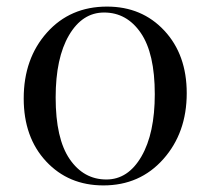

<svg xmlns="http://www.w3.org/2000/svg" viewBox="-20 -549 640 583"><path d="M547 -266Q547 -146 476 -66Q405 14 294 14Q188 14 120 -59Q52 -132 52 -250Q52 -371 122.5 -450Q193 -529 305 -529Q411 -529 479 -456Q547 -383 547 -266ZM149 -253Q149 -128 191.5 -66Q234 -4 303 -4Q369 -4 409.5 -74Q450 -144 450 -263Q450 -387 407.5 -449Q365 -511 296 -511Q230 -511 189.5 -442Q149 -373 149 -253Z"/></svg>

Font: Playfair Display
Style: Regular
Weight: 400
Designer: Claus Eggers S?rensen
Foundry: Claus Eggers S?rensen
Version: Version 1.003